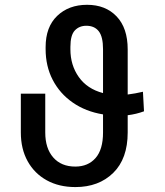

<svg xmlns="http://www.w3.org/2000/svg" viewBox="-20 -757 675 787"><path d="M565.9 -380.9 570.3 -300.8Q539.1 -289.1 503.4 -284.7V-213.9Q503.4 -106.4 444.1 -48.3Q384.8 9.8 289.1 9.8Q221.7 9.8 171.4 -18.1Q121.1 -45.9 93.3 -96.2Q65.4 -146.5 65.4 -213.9V-373H165.5V-213.9Q165.5 -148.9 198.2 -111.6Q231 -74.2 288.6 -74.2Q340.8 -74.2 371.6 -109.1Q402.3 -144 402.3 -213.9V-288.1Q331.1 -299.8 278.1 -336.7Q225.1 -373.5 196 -429.7Q167 -485.8 167 -555.7V-564Q167 -646.5 214.4 -691.9Q261.7 -737.3 336.9 -737.3Q412.6 -737.3 458 -689.7Q503.4 -642.1 503.4 -554.7V-369.6Q518.6 -371.6 534.2 -374.3Q549.8 -377 565.9 -380.9ZM402.3 -375.5V-555.7Q402.3 -606.4 384.8 -628.9Q367.2 -651.4 334 -651.4Q304.7 -651.4 286.6 -632.1Q268.6 -612.8 268.6 -564.9V-554.7Q268.6 -489.7 303 -441.2Q337.4 -392.6 402.3 -375.5Z"/></svg>

Font: Inter
Style: Regular
Weight: 400
Designer: Rasmus Andersson
Foundry: rsms
Version: Version 4.001;git-9221beed3